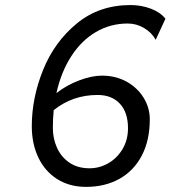

<svg xmlns="http://www.w3.org/2000/svg" viewBox="-20 -728 676 761"><path d="M486.3 -634.8Q417.5 -634.8 360.1 -601.1Q302.7 -567.4 262.5 -505.1Q222.2 -442.9 203.6 -358.9Q244.1 -390.6 293.9 -409.4Q343.8 -428.2 383.8 -428.2Q439 -428.2 482.2 -404.1Q525.4 -379.9 549.6 -340.1Q573.7 -300.3 573.7 -255.4Q573.7 -171.9 542 -111.3Q510.3 -50.8 453.1 -19Q396 12.7 321.3 12.7Q255.4 12.7 206.5 -18.3Q157.7 -49.3 131.8 -104Q106 -158.7 106 -228Q106 -339.4 150.6 -450.4Q195.3 -561.5 284.2 -634.8Q373 -708 497.6 -708Q539.6 -708 577.4 -693.8Q615.2 -679.7 635.7 -653.8L597.2 -570.3Q581.1 -599.1 551 -616.9Q521 -634.8 486.3 -634.8ZM335 -61Q374 -61 408.9 -80.8Q443.8 -100.6 465.6 -137Q487.3 -173.3 487.3 -219.7Q487.3 -282.7 455.1 -317.1Q422.9 -351.6 366.7 -351.6Q268.1 -351.6 192.9 -291.5Q189.5 -259.3 189.5 -220.7Q189.5 -179.2 205.8 -142.6Q222.2 -106 254.9 -83.5Q287.6 -61 335 -61Z"/></svg>

Font: Lesson One Light
Style: Italic
Weight: 300
Italic angle: -14°
Designer: But Ko, Victor Gaultney, Annie Olsen, Julie Remington, Don Collingsworth, Eric Hays, Becca Hirsbrunner
Version: Version 1.100